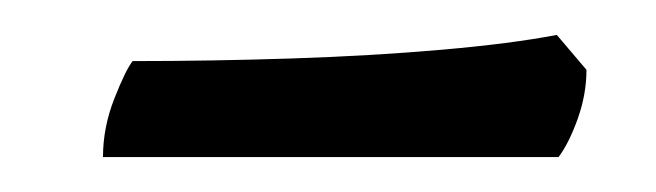

<svg xmlns="http://www.w3.org/2000/svg" viewBox="-20 -360 376 110"><path d="M39 -270Q39 -287 45.5 -303.5Q52 -320 56 -325Q101 -325 147 -326.5Q193 -328 233 -331.5Q273 -335 299 -340L316 -320Q316 -306 311 -292Q306 -278 300 -270Z"/></svg>

Font: Texturina 12pt Medium
Style: Italic
Weight: 500
Italic angle: -11°
Designer: Guillermo Torres Carreño
Foundry: Omnibus-Type
Version: Version 1.002